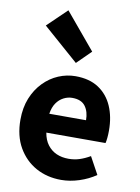

<svg xmlns="http://www.w3.org/2000/svg" viewBox="-101 -1005 791 1086"><g transform="rotate(10 294.0 -462.0)"><path d="M327 14Q246 14 182 -21.5Q118 -57 80 -123Q42 -189 42 -282Q42 -351 64 -405.5Q86 -460 124 -499Q162 -538 209.5 -558Q257 -578 307 -578Q387 -578 440 -543Q493 -508 519.5 -447Q546 -386 546 -308Q546 -285 544 -265.5Q542 -246 539 -235H199Q206 -193 227 -165.5Q248 -138 278.5 -124.5Q309 -111 348 -111Q381 -111 410.5 -120.5Q440 -130 471 -148L525 -49Q483 -20 430.5 -3Q378 14 327 14ZM197 -343H408Q408 -392 385 -423Q362 -454 310 -454Q284 -454 260 -441.5Q236 -429 219.5 -405Q203 -381 197 -343ZM295 -652 91 -831 202 -938 375 -731Z"/></g></svg>

Font: Noto Sans SC Thin ExtraBold
Style: Regular
Weight: 800
Version: Version 2.004-H2;hotconv 1.0.118;makeotfexe 2.5.65603